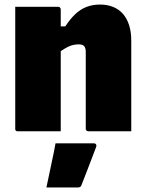

<svg xmlns="http://www.w3.org/2000/svg" viewBox="-20 -577 640 844"><path d="M557 0Q509 0 462.5 0Q416 0 368 0Q365 0 362.5 -1.5Q360 -3 358.5 -5Q357 -7 357 -11Q357 -67 357 -123.5Q357 -180 357 -236.5Q357 -293 357 -349Q357 -366 350 -374Q343 -382 326 -382Q315 -382 302.5 -379.5Q290 -377 277.5 -370.5Q265 -364 251.5 -355Q238 -346 225 -332V-461H267Q288 -493 310.5 -514.5Q333 -536 360 -546.5Q387 -557 420 -557Q452 -557 477.5 -546.5Q503 -536 520.5 -516Q538 -496 547.5 -466.5Q557 -437 557 -399Q557 -347 557 -297Q557 -247 557 -197.5Q557 -148 557 -98Q557 -74 557 -49.5Q557 -25 557 0ZM247 0Q220 0 186 0Q152 0 118 0Q84 0 58 0Q55 0 53 -0.5Q51 -1 49.5 -2.5Q48 -4 47.5 -6Q47 -8 47 -11Q47 -66 47 -120.5Q47 -175 47 -230Q47 -285 47 -339.5Q47 -394 47 -449Q47 -476 47 -501Q47 -526 47 -547Q76 -547 110.5 -547Q145 -547 178.5 -547Q212 -547 236 -547Q240 -547 242 -545.5Q244 -544 245.5 -541.5Q247 -539 247 -535Q247 -447 247 -357.5Q247 -268 247 -178.5Q247 -89 247 0ZM224 53Q273 53 311 53Q349 53 393 53Q399 53 402 57.5Q405 62 403 68Q392 98 381.5 124.5Q371 151 361 178Q351 205 338 237Q337 241 333.5 244Q330 247 323 247Q296 247 262.5 247Q229 247 184 247Q192 212 198 181Q204 150 211 119Q218 88 224 53Z"/></svg>

Font: Recursive Black
Style: Regular
Weight: 900
Version: Version 1.085